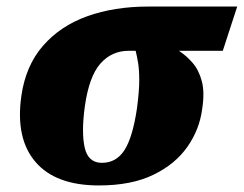

<svg xmlns="http://www.w3.org/2000/svg" viewBox="-20 -556 744 586"><path d="M282 10Q150 10 88.5 -61.5Q27 -133 45 -262Q58 -355 111 -416Q164 -477 246.5 -506.5Q329 -536 432 -536H704L660 -401H526Q549 -386 568 -364Q587 -342 596 -308Q605 -274 597 -223Q589 -161 552 -108Q515 -55 448 -22.5Q381 10 282 10ZM291 -59Q335 -59 360 -98Q385 -137 398 -225Q405 -278 405 -310.5Q405 -343 401.5 -364Q398 -385 394 -401H373Q321 -401 286.5 -362Q252 -323 239 -232Q228 -152 238.5 -105.5Q249 -59 291 -59Z"/></svg>

Font: Noto Serif Black
Style: Italic
Weight: 900
Italic angle: -12°
Designer: Monotype Design Team
Foundry: Monotype Imaging Inc.
Version: Version 2.013